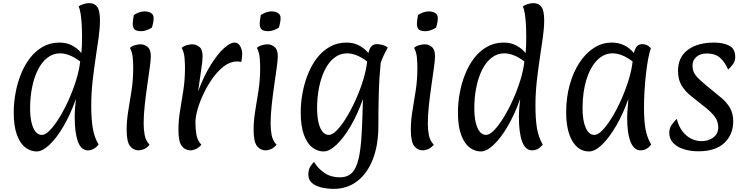

<svg xmlns="http://www.w3.org/2000/svg" viewBox="-20 -957 4785 1231"><path d="M215 14Q176 14 142.5 -11.5Q109 -37 88.5 -92.5Q68 -148 68 -237Q68 -297 79.5 -360Q91 -423 114 -481Q137 -539 172 -584.5Q207 -630 254.5 -657Q302 -684 361 -684Q408 -684 443 -665Q478 -646 502 -617Q504 -637 505 -663.5Q506 -690 506 -718Q506 -758 504 -797.5Q502 -837 497 -868.5Q492 -900 484 -915Q495 -925 515.5 -931Q536 -937 551 -937Q586 -937 603.5 -913Q621 -889 621 -826Q621 -779 612.5 -717.5Q604 -656 593 -584Q582 -512 573.5 -435Q565 -358 565 -280Q565 -195 574.5 -136.5Q584 -78 612 -30Q597 -11 579.5 -2Q562 7 544 7Q500 7 479.5 -49.5Q459 -106 459 -206Q459 -240 461.5 -268Q464 -296 467 -323Q432 -224 387.5 -148Q343 -72 297.5 -29Q252 14 215 14ZM249 -92Q271 -92 300.5 -122.5Q330 -153 361 -203.5Q392 -254 420 -316Q448 -378 468 -442.5Q488 -507 494 -563Q458 -590 426 -602.5Q394 -615 365 -615Q320 -615 284 -587Q248 -559 223.5 -510.5Q199 -462 186 -398Q173 -334 173 -262Q173 -215 181 -176.5Q189 -138 206 -115Q223 -92 249 -92Z M965 -841Q965 -830 962.5 -815Q960 -800 954 -780Q917 -757 885 -757Q855 -757 843 -768.5Q831 -780 831 -804Q831 -815 833 -829Q835 -843 838 -861Q875 -884 907 -884Q930 -884 947.5 -874Q965 -864 965 -841ZM870 7Q835 7 813.5 -21Q792 -49 792 -125Q792 -184 802.5 -247Q813 -310 823.5 -378Q834 -446 834 -521Q834 -553 831 -587.5Q828 -622 813 -650Q824 -661 845 -667Q866 -673 880 -673Q906 -673 926.5 -656Q947 -639 947 -597Q947 -572 940 -522Q933 -472 924 -409.5Q915 -347 908 -283Q901 -219 901 -166Q901 -127 907.5 -91.5Q914 -56 939 -29Q920 -7 901 0Q882 7 870 7Z M1202 7Q1167 7 1145.5 -21Q1124 -49 1124 -125Q1124 -184 1134.5 -247Q1145 -310 1155.5 -378Q1166 -446 1166 -521Q1166 -553 1163 -587.5Q1160 -622 1145 -650Q1156 -661 1177 -667Q1198 -673 1212 -673Q1238 -673 1258.5 -656Q1279 -639 1279 -597Q1279 -568 1269.5 -506Q1260 -444 1250 -371Q1288 -472 1332 -542Q1376 -612 1416 -648Q1456 -684 1483 -684Q1502 -684 1513 -671Q1524 -658 1528.5 -641Q1533 -624 1533 -610Q1533 -598 1531 -584Q1529 -570 1527 -560Q1512 -563 1499 -563Q1458 -563 1418.5 -534Q1379 -505 1345.5 -458.5Q1312 -412 1286.5 -359Q1261 -306 1247 -256.5Q1233 -207 1233 -174Q1233 -129 1239.5 -92.5Q1246 -56 1271 -29Q1252 -7 1233 0Q1214 7 1202 7Z M1779 -841Q1779 -830 1776.5 -815Q1774 -800 1768 -780Q1731 -757 1699 -757Q1669 -757 1657 -768.5Q1645 -780 1645 -804Q1645 -815 1647 -829Q1649 -843 1652 -861Q1689 -884 1721 -884Q1744 -884 1761.5 -874Q1779 -864 1779 -841ZM1684 7Q1649 7 1627.5 -21Q1606 -49 1606 -125Q1606 -184 1616.5 -247Q1627 -310 1637.5 -378Q1648 -446 1648 -521Q1648 -553 1645 -587.5Q1642 -622 1627 -650Q1638 -661 1659 -667Q1680 -673 1694 -673Q1720 -673 1740.5 -656Q1761 -639 1761 -597Q1761 -572 1754 -522Q1747 -472 1738 -409.5Q1729 -347 1722 -283Q1715 -219 1715 -166Q1715 -127 1721.5 -91.5Q1728 -56 1753 -29Q1734 -7 1715 0Q1696 7 1684 7Z M2119 254Q2094 254 2066 250Q2038 246 2013 236Q1988 226 1972.5 208Q1957 190 1957 161Q1957 131 1969.5 111Q1982 91 1993 81Q2019 124 2061 152Q2103 180 2158 180Q2208 180 2236.5 151Q2265 122 2279 61.5Q2293 1 2298.5 -94Q2304 -189 2307 -322Q2272 -223 2227.5 -147.5Q2183 -72 2137.5 -29Q2092 14 2055 14Q2016 14 1982.5 -11.5Q1949 -37 1928.5 -92.5Q1908 -148 1908 -237Q1908 -297 1919.5 -360Q1931 -423 1954 -481Q1977 -539 2012 -584.5Q2047 -630 2094.5 -657Q2142 -684 2201 -684Q2248 -684 2283 -665Q2318 -646 2342 -617Q2350 -650 2363 -662Q2376 -674 2397 -674Q2414 -674 2433.5 -668.5Q2453 -663 2466 -653Q2456 -635 2444 -610Q2432 -585 2421 -556Q2417 -519 2413.5 -466Q2410 -413 2408 -336.5Q2406 -260 2406 -151Q2406 -27 2370.5 64Q2335 155 2270.5 204.5Q2206 254 2119 254ZM2089 -92Q2111 -92 2140.5 -122.5Q2170 -153 2201 -203.5Q2232 -254 2260 -316Q2288 -378 2308 -442.5Q2328 -507 2334 -563Q2298 -590 2266 -602.5Q2234 -615 2205 -615Q2160 -615 2124 -587Q2088 -559 2063.5 -510.5Q2039 -462 2026 -398Q2013 -334 2013 -262Q2013 -215 2021 -176.5Q2029 -138 2046 -115Q2063 -92 2089 -92Z M2787 -841Q2787 -830 2784.5 -815Q2782 -800 2776 -780Q2739 -757 2707 -757Q2677 -757 2665 -768.5Q2653 -780 2653 -804Q2653 -815 2655 -829Q2657 -843 2660 -861Q2697 -884 2729 -884Q2752 -884 2769.5 -874Q2787 -864 2787 -841ZM2692 7Q2657 7 2635.5 -21Q2614 -49 2614 -125Q2614 -184 2624.5 -247Q2635 -310 2645.5 -378Q2656 -446 2656 -521Q2656 -553 2653 -587.5Q2650 -622 2635 -650Q2646 -661 2667 -667Q2688 -673 2702 -673Q2728 -673 2748.5 -656Q2769 -639 2769 -597Q2769 -572 2762 -522Q2755 -472 2746 -409.5Q2737 -347 2730 -283Q2723 -219 2723 -166Q2723 -127 2729.5 -91.5Q2736 -56 2761 -29Q2742 -7 2723 0Q2704 7 2692 7Z M3063 14Q3024 14 2990.5 -11.5Q2957 -37 2936.5 -92.5Q2916 -148 2916 -237Q2916 -297 2927.5 -360Q2939 -423 2962 -481Q2985 -539 3020 -584.5Q3055 -630 3102.5 -657Q3150 -684 3209 -684Q3256 -684 3291 -665Q3326 -646 3350 -617Q3352 -637 3353 -663.5Q3354 -690 3354 -718Q3354 -758 3352 -797.5Q3350 -837 3345 -868.5Q3340 -900 3332 -915Q3343 -925 3363.5 -931Q3384 -937 3399 -937Q3434 -937 3451.5 -913Q3469 -889 3469 -826Q3469 -779 3460.5 -717.5Q3452 -656 3441 -584Q3430 -512 3421.5 -435Q3413 -358 3413 -280Q3413 -195 3422.5 -136.5Q3432 -78 3460 -30Q3445 -11 3427.5 -2Q3410 7 3392 7Q3348 7 3327.5 -49.5Q3307 -106 3307 -206Q3307 -240 3309.5 -268Q3312 -296 3315 -323Q3280 -224 3235.5 -148Q3191 -72 3145.5 -29Q3100 14 3063 14ZM3097 -92Q3119 -92 3148.5 -122.5Q3178 -153 3209 -203.5Q3240 -254 3268 -316Q3296 -378 3316 -442.5Q3336 -507 3342 -563Q3306 -590 3274 -602.5Q3242 -615 3213 -615Q3168 -615 3132 -587Q3096 -559 3071.5 -510.5Q3047 -462 3034 -398Q3021 -334 3021 -262Q3021 -215 3029 -176.5Q3037 -138 3054 -115Q3071 -92 3097 -92Z M3757 14Q3689 14 3649.5 -53Q3610 -120 3610 -237Q3610 -331 3632.5 -412.5Q3655 -494 3695 -555Q3735 -616 3788 -650Q3841 -684 3903 -684Q3988 -684 4044 -617Q4052 -648 4064.5 -661Q4077 -674 4099 -674Q4130 -674 4153 -648Q4144 -624 4136 -581.5Q4128 -539 4122 -486.5Q4116 -434 4112.5 -377.5Q4109 -321 4109 -269Q4109 -179 4119.5 -125.5Q4130 -72 4155 -30Q4126 7 4087 7Q4045 7 4023 -47Q4001 -101 4001 -204Q4001 -219 4002.5 -240.5Q4004 -262 4006 -284.5Q4008 -307 4009 -323Q3975 -227 3930.5 -150.5Q3886 -74 3840.5 -30Q3795 14 3757 14ZM3791 -92Q3814 -92 3843 -122.5Q3872 -153 3903.5 -204Q3935 -255 3962.5 -317Q3990 -379 4010 -443Q4030 -507 4036 -563Q3968 -615 3907 -615Q3851 -615 3807.5 -570Q3764 -525 3739.5 -445.5Q3715 -366 3715 -262Q3715 -183 3735.5 -137.5Q3756 -92 3791 -92Z M4458 13Q4408 13 4365.5 0Q4323 -13 4297 -39.5Q4271 -66 4271 -106Q4271 -134 4285.5 -155Q4300 -176 4319 -195Q4332 -144 4357.5 -112.5Q4383 -81 4414.5 -66.5Q4446 -52 4477 -52Q4521 -52 4553 -75.5Q4585 -99 4585 -139Q4585 -177 4565 -205.5Q4545 -234 4506 -265.5Q4467 -297 4410 -342Q4373 -371 4350 -409Q4327 -447 4327 -503Q4327 -590 4389.5 -637Q4452 -684 4559 -684Q4618 -684 4656 -664Q4694 -644 4694 -591Q4694 -565 4678 -543.5Q4662 -522 4648 -511Q4631 -554 4599.5 -584Q4568 -614 4512 -614Q4469 -614 4444.5 -592Q4420 -570 4420 -538Q4420 -514 4428 -495Q4436 -476 4456.5 -455.5Q4477 -435 4512 -406Q4547 -377 4601 -333Q4639 -302 4660 -265.5Q4681 -229 4681 -179Q4681 -94 4624 -40.5Q4567 13 4458 13Z"/></svg>

Font: Paprika
Style: Regular
Weight: 400
Designer: Eduardo Rodriguez Tunni
Foundry: Eduardo Rodriguez Tunni
Version: Version 1.010; ttfautohint (v1.8.3)